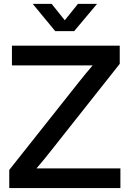

<svg xmlns="http://www.w3.org/2000/svg" viewBox="-20 -961 663 981"><path d="M27.3 0H595.2V-100.6H288.6H166.5C193.4 -131.8 219.2 -163.6 244.1 -195.3L591.8 -634.8V-727.5H41V-627H329.1H453.6C428.7 -598.1 404.8 -569.3 381.8 -540L27.3 -92.8ZM243.7 -941.4H147.5V-940.9L262.2 -801.8H358.9L475.6 -940.9V-941.4H378.4L311 -857.4Z"/></svg>

Font: Raveo Display Display Medium
Style: Regular
Weight: 500
Designer: Jakub Foglar, Rasmus Andersson (Inter)
Foundry: Jakubfoglar.com
Version: Version 1.100;Glyphs 3.2.3 (3260)